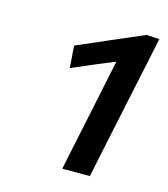

<svg xmlns="http://www.w3.org/2000/svg" viewBox="-78 -827 513 588"><g transform="rotate(15 178.5 -533.0)"><path d="M172.5 -301Q180 -337 187.2 -371.5Q194.5 -406 203.5 -448.5L231.5 -583Q235.5 -602 239.5 -621.5Q243.5 -641 248 -660.5Q217 -647.5 184 -634Q151 -620 115 -604.5L110 -674.5Q163 -697.5 213.8 -719.5Q264.5 -741.5 316 -763.5L357 -761Q348.5 -720.5 340 -680Q331.5 -639.5 322.5 -598L290.5 -446.5Q281.5 -403.5 274.5 -370Q267.5 -336.5 260 -301Z"/></g></svg>

Font: Heraclito Medium
Style: Italic
Weight: 500
Italic angle: -12°
Designer: Kostas Bartsokas (font) & Cristiano Sobral (main changes)
Foundry: Kostas Bartsokas (font) & Cristiano Sobral (main changes)
Version: Version 1.00;July 8, 2020;FontCreator 13.0.0.2655 64-bit